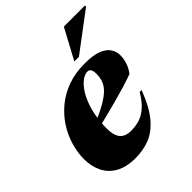

<svg xmlns="http://www.w3.org/2000/svg" viewBox="-204 -841 979 979"><g transform="rotate(-45 286.0 -351.5)"><path d="M342.5 -471Q325 -471 306.2 -458.2Q287.5 -445.5 269.5 -421.5Q251.5 -397.5 237.5 -363.8Q223.5 -330 215.2 -287.2Q207 -244.5 207 -195Q207 -146 226.5 -122.8Q246 -99.5 287.5 -99.5Q317 -99.5 345.5 -107.5Q374 -115.5 402.2 -139.2Q430.5 -163 458 -209H471.5Q436.5 -116.5 394.5 -68.2Q352.5 -20 305.5 -2.5Q258.5 15 205 15Q139 15 96.8 -9Q54.5 -33 34.5 -74.5Q14.5 -116 14.5 -168Q14.5 -214.5 28.8 -263Q43 -311.5 71 -355.5Q99 -399.5 140.8 -434.5Q182.5 -469.5 237.8 -489.8Q293 -510 361.5 -510Q424 -510 458.5 -495.8Q493 -481.5 506.8 -458.8Q520.5 -436 520.5 -411.5Q520.5 -383 511.2 -357.2Q502 -331.5 485.5 -310.5Q453.5 -298.5 413 -286.2Q372.5 -274 328.2 -262.2Q284 -250.5 239 -239.2Q194 -228 152.5 -218.5L155.5 -244.5Q208 -264.5 245 -283Q282 -301.5 306.2 -319Q330.5 -336.5 343.8 -354Q357 -371.5 362.2 -390.2Q367.5 -409 367.5 -429.5Q367.5 -445 364.5 -454Q361.5 -463 356.2 -467Q351 -471 342.5 -471ZM332 -554.5 420 -718H572.5L571.5 -709.5L365 -554.5Z"/></g></svg>

Font: Newsreader 60pt ExtraBold
Style: Italic
Weight: 800
Italic angle: -17°
Designer: Hugues Gentile
Foundry: Production Type
Version: Version 1.003